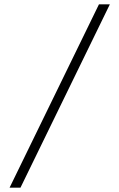

<svg xmlns="http://www.w3.org/2000/svg" viewBox="-20 -800 548 881"><path d="M434 -780H484L74 61H24Z"/></svg>

Font: Sora-SIA ExtraLight
Style: Regular
Weight: 200
Designer: Jonathan Barnbrook, Julián Moncada
Foundry: Barnbrook Fonts
Version: Version 2.000